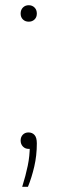

<svg xmlns="http://www.w3.org/2000/svg" viewBox="-20 -565 220 735"><path d="M65 150Q78.5 107 86.2 69.5Q94 32 94 -6L96 5H90Q76.5 5 67.8 -4Q59 -13 59 -27Q59 -40.5 67.2 -49.2Q75.5 -58 89 -58Q103.5 -58 112.2 -48.2Q121 -38.5 121 -16Q121 30.5 111.2 72.5Q101.5 114.5 87 150ZM90 -482Q76.5 -482 67.8 -490.5Q59 -499 59 -513Q59 -527.5 67.8 -536.2Q76.5 -545 90 -545Q103.5 -545 112.2 -536.2Q121 -527.5 121 -513Q121 -499 112.2 -490.5Q103.5 -482 90 -482Z"/></svg>

Font: Encode Sans Condensed Thin
Style: Regular
Weight: 100
Width: 3
Designer: Multiple Designers
Foundry: Impallari Type
Version: Version 3.002